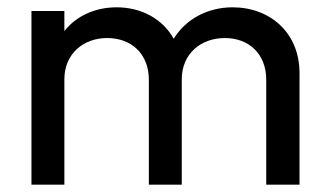

<svg xmlns="http://www.w3.org/2000/svg" viewBox="-20 -505 895 525"><path d="M66 0H156V-288C156 -358 208 -401 273 -401C339 -401 387 -358 387 -287V0H477V-288C477 -358 529 -401 595 -401C660 -401 708 -358 708 -287V0H799V-305C799 -416 718 -485 616 -485C548 -485 488 -453 455 -399C425 -453 367 -485 299 -485C240 -485 188 -461 156 -420V-475H66Z"/></svg>

Font: MV Cash
Style: Regular
Weight: 400
Designer: Rodrigo Fuenzalida
Foundry: fragTYPE
Version: Version 1.100;Glyphs 3.1.2 (3151)